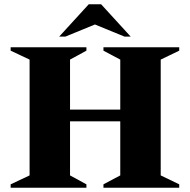

<svg xmlns="http://www.w3.org/2000/svg" viewBox="-20 -882 892 902"><path d="M30 0V-16L119 -58V-602L30 -644V-660H386V-644L309 -602V-367H545V-602L466 -644V-660H822V-644L735 -602V-58L822 -16V0H466V-16L545 -58V-312H309V-58L386 -16V0ZM258 -710 397 -862H455L594 -710H565L426 -767L287 -710Z"/></svg>

Font: Spectral ExtraBold
Style: Regular
Weight: 800
Designer: Jean-Baptiste Levee
Foundry: Production Type
Version: Version 2.001